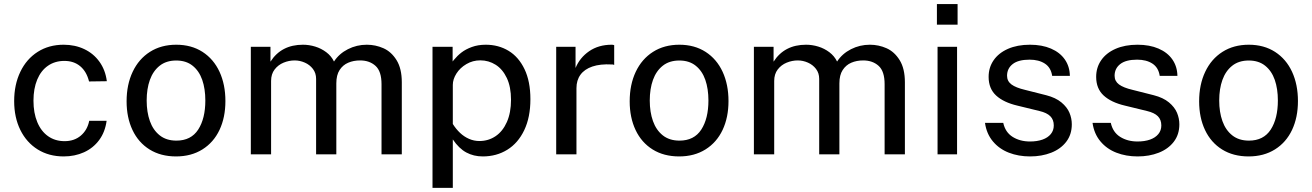

<svg xmlns="http://www.w3.org/2000/svg" viewBox="-20 -742 6308 923"><path d="M493.6 -351.6 408.1 -350.4Q396.3 -397.9 365.7 -423.6Q335 -449.2 289.5 -449.2Q244.3 -449.2 210.7 -426Q177 -402.8 158.9 -359.4Q140.9 -316 140.9 -258Q140.9 -199 159.2 -155Q177.4 -111 211.2 -87.2Q245.1 -63.4 290.4 -63.4Q337.4 -63.4 368.7 -90.2Q400.1 -117.1 408.9 -161.2H492.5Q485.3 -107.4 456.8 -68.8Q428.2 -30.2 384.1 -10.1Q339.9 10 286 10Q215.3 10 161.4 -23.4Q107.6 -56.9 77.8 -117.2Q48.1 -177.6 48.1 -256Q48.1 -335.1 77.7 -396.7Q107.2 -458.3 161.2 -492.7Q215.2 -527 286 -527Q340.7 -527 385.3 -505.8Q429.9 -484.6 458.3 -444.9Q486.8 -405.2 493.6 -351.6Z M588.6 -255Q588.6 -335.2 617.8 -396.8Q646.9 -458.4 700.8 -492.7Q754.8 -527 827.2 -527Q900.2 -527 953.7 -492.5Q1007.1 -457.9 1035.4 -396.7Q1063.6 -335.4 1063.6 -256.2Q1063.6 -177.7 1035.3 -117.5Q1006.9 -57.4 953.1 -23.7Q899.3 10 826.2 10Q752.8 10 699 -23.4Q645.3 -56.9 617 -116.8Q588.6 -176.8 588.6 -255ZM967.1 -258.9Q967.1 -315 952.2 -358.1Q937.2 -401.1 905.9 -426.1Q874.7 -451.1 827.2 -451.1Q779.3 -451.1 747.6 -426Q715.9 -400.8 700.5 -357.8Q685.1 -314.7 685.1 -258.9Q685.1 -203.4 700.5 -160Q715.9 -116.6 747.8 -91.3Q779.6 -66 827.9 -66Q898.4 -66 932.8 -119.1Q967.1 -172.2 967.1 -258.9Z M1185.8 -517H1280.2V-445.6Q1332.2 -527 1436.4 -527Q1465.9 -527 1495.1 -518.1Q1524.3 -509.2 1548.5 -491Q1572.8 -472.7 1585.6 -446.2Q1610.2 -484.1 1652.5 -505.5Q1694.8 -527 1743.2 -527Q1785.2 -527 1823.2 -510.2Q1861.2 -493.4 1886.4 -452.9Q1911.6 -412.4 1911.6 -345.9V0H1814.1V-337.2Q1814.1 -399.4 1785.2 -425.4Q1756.4 -451.5 1711 -451.5Q1679.6 -451.5 1653.9 -440.5Q1628.2 -429.6 1612.5 -405.3Q1596.8 -381.1 1596.8 -341.2V0H1499.6V-362.9Q1499.6 -390.8 1484.2 -410.8Q1468.8 -430.8 1445.1 -441.1Q1421.4 -451.5 1396.8 -451.5Q1369.2 -451.5 1343.2 -440.8Q1317.2 -430.1 1300.2 -408Q1283.2 -385.8 1283.2 -352.9V0H1185.8Z M2059.2 -517H2155.9V-446.4Q2157.4 -448.1 2158.9 -450.2Q2160.4 -452.2 2162.2 -454.3Q2178.7 -474.4 2198.7 -489.8Q2218.6 -505.2 2248.3 -516.1Q2277.9 -527 2315.4 -527Q2376.4 -527 2424.9 -497.7Q2473.4 -468.3 2501.6 -409.4Q2529.8 -350.5 2529.8 -265Q2529.8 -178.4 2500.2 -116.3Q2470.6 -54.2 2418.7 -22.1Q2366.8 10 2300.6 10Q2257.1 10 2221.7 -9Q2186.2 -28.1 2156.8 -71.8V161H2059.2ZM2436.6 -262.5Q2436.6 -324.2 2416.5 -366.9Q2396.3 -409.5 2362.7 -430.7Q2329.1 -451.9 2289 -451.9Q2252.6 -451.9 2222.1 -433.9Q2191.6 -416 2174.2 -388.5Q2156.8 -361 2156.8 -334V-146Q2172.1 -121.6 2191.6 -103.2Q2211.1 -84.8 2234.9 -74.4Q2258.6 -64.1 2284.6 -64.1Q2328.1 -64.1 2362.5 -87.4Q2396.9 -110.6 2416.8 -155.6Q2436.6 -200.5 2436.6 -262.5Z M2653.8 -517H2746.8V-415.2Q2767.2 -464.8 2812.4 -495.9Q2857.6 -527 2920.8 -527Q2924.5 -527 2927.3 -526.5Q2930.2 -526.1 2932.6 -524.8V-429.9Q2929.2 -431.6 2926.3 -431.9L2921.1 -432.1Q2865.6 -435.1 2827.7 -422.2Q2789.8 -409.3 2770.5 -382.8Q2751.2 -356.4 2751.2 -318V0H2653.8Z M3007.1 -255Q3007.1 -335.2 3036.2 -396.8Q3065.4 -458.4 3119.3 -492.7Q3173.3 -527 3245.8 -527Q3318.7 -527 3372.2 -492.5Q3425.6 -457.9 3453.9 -396.7Q3482.1 -335.4 3482.1 -256.2Q3482.1 -177.7 3453.8 -117.5Q3425.4 -57.4 3371.6 -23.7Q3317.8 10 3244.8 10Q3171.2 10 3117.5 -23.4Q3063.8 -56.9 3035.5 -116.8Q3007.1 -176.8 3007.1 -255ZM3385.6 -258.9Q3385.6 -315 3370.7 -358.1Q3355.7 -401.1 3324.4 -426.1Q3293.2 -451.1 3245.8 -451.1Q3197.8 -451.1 3166.1 -426Q3134.4 -400.8 3119 -357.8Q3103.6 -314.7 3103.6 -258.9Q3103.6 -203.4 3119 -160Q3134.4 -116.6 3166.2 -91.3Q3198.1 -66 3246.4 -66Q3316.9 -66 3351.3 -119.1Q3385.6 -172.2 3385.6 -258.9Z M3604.2 -517H3698.8V-445.6Q3750.8 -527 3854.9 -527Q3884.4 -527 3913.6 -518.1Q3942.8 -509.2 3967 -491Q3991.2 -472.7 4004.1 -446.2Q4028.8 -484.1 4071 -505.5Q4113.3 -527 4161.8 -527Q4203.7 -527 4241.7 -510.2Q4279.7 -493.4 4304.9 -452.9Q4330.1 -412.4 4330.1 -345.9V0H4232.6V-337.2Q4232.6 -399.4 4203.8 -425.4Q4174.9 -451.5 4129.5 -451.5Q4098.1 -451.5 4072.4 -440.5Q4046.8 -429.6 4031 -405.3Q4015.2 -381.1 4015.2 -341.2V0H3918.1V-362.9Q3918.1 -390.8 3902.7 -410.8Q3887.3 -430.8 3863.6 -441.1Q3839.9 -451.5 3815.2 -451.5Q3787.8 -451.5 3761.7 -440.8Q3735.7 -430.1 3718.7 -408Q3701.8 -385.8 3701.8 -352.9V0H3604.2Z M4580.9 0H4487.1V-517H4580.9ZM4583.4 -623.4H4484V-722.4H4583.4Z M4715.1 -151.5H4802.9Q4812.7 -106.2 4848 -84Q4883.4 -61.8 4931.5 -61.8Q4965.7 -61.8 4991.5 -70.9Q5017.2 -80 5031.5 -97.5Q5045.8 -114.9 5045.8 -139Q5045.8 -166.6 5029.1 -183.3Q5012.4 -200 4976.9 -208.4L4871.1 -234.2Q4804.5 -249.8 4768.7 -282.8Q4732.8 -315.8 4732.6 -371.9Q4732.4 -417.2 4756.6 -452.3Q4780.8 -487.4 4825.7 -507.2Q4870.7 -527 4931.4 -527Q4989.2 -527 5032.2 -508.5Q5075.3 -490 5098.9 -456.2Q5122.4 -422.4 5123.2 -377.2H5038.1Q5032.2 -417.1 5003.1 -436.2Q4974 -455.2 4929.5 -455.2Q4875.4 -455.2 4848.3 -434Q4821.2 -412.7 4821.2 -377.9Q4821.2 -351.9 4842.3 -336.1Q4863.3 -320.4 4908 -309.9L5009.6 -284.2Q5055 -272.5 5082.4 -249.8Q5109.8 -227 5121.2 -199.9Q5132.5 -172.8 5132.5 -144.4Q5132.5 -95.4 5105.8 -60.6Q5079.1 -25.8 5033.5 -7.9Q4987.9 10 4931.9 10Q4876.2 10 4829.8 -8Q4783.4 -26 4753 -62.5Q4722.5 -99 4715.1 -151.5Z M5232.1 -151.5H5319.9Q5329.7 -106.2 5365 -84Q5400.4 -61.8 5448.5 -61.8Q5482.7 -61.8 5508.5 -70.9Q5534.2 -80 5548.5 -97.5Q5562.8 -114.9 5562.8 -139Q5562.8 -166.6 5546.1 -183.3Q5529.4 -200 5493.9 -208.4L5388.1 -234.2Q5321.5 -249.8 5285.7 -282.8Q5249.8 -315.8 5249.6 -371.9Q5249.4 -417.2 5273.6 -452.3Q5297.8 -487.4 5342.7 -507.2Q5387.7 -527 5448.4 -527Q5506.2 -527 5549.2 -508.5Q5592.3 -490 5615.9 -456.2Q5639.4 -422.4 5640.2 -377.2H5555.1Q5549.2 -417.1 5520.1 -436.2Q5491 -455.2 5446.5 -455.2Q5392.4 -455.2 5365.3 -434Q5338.2 -412.7 5338.2 -377.9Q5338.2 -351.9 5359.3 -336.1Q5380.3 -320.4 5425 -309.9L5526.6 -284.2Q5572 -272.5 5599.4 -249.8Q5626.8 -227 5638.2 -199.9Q5649.5 -172.8 5649.5 -144.4Q5649.5 -95.4 5622.8 -60.6Q5596.1 -25.8 5550.5 -7.9Q5504.9 10 5448.9 10Q5393.2 10 5346.8 -8Q5300.4 -26 5270 -62.5Q5239.5 -99 5232.1 -151.5Z M5744.6 -255Q5744.6 -335.2 5773.8 -396.8Q5802.9 -458.4 5856.8 -492.7Q5910.8 -527 5983.2 -527Q6056.2 -527 6109.7 -492.5Q6163.1 -457.9 6191.4 -396.7Q6219.6 -335.4 6219.6 -256.2Q6219.6 -177.7 6191.3 -117.5Q6162.9 -57.4 6109.1 -23.7Q6055.3 10 5982.2 10Q5908.8 10 5855 -23.4Q5801.3 -56.9 5773 -116.8Q5744.6 -176.8 5744.6 -255ZM6123.1 -258.9Q6123.1 -315 6108.2 -358.1Q6093.2 -401.1 6061.9 -426.1Q6030.7 -451.1 5983.2 -451.1Q5935.3 -451.1 5903.6 -426Q5871.9 -400.8 5856.5 -357.8Q5841.1 -314.7 5841.1 -258.9Q5841.1 -203.4 5856.5 -160Q5871.9 -116.6 5903.8 -91.3Q5935.6 -66 5983.9 -66Q6054.4 -66 6088.8 -119.1Q6123.1 -172.2 6123.1 -258.9Z"/></svg>

Font: Public Sans VF
Style: Regular
Weight: 400
Designer: Pablo Impallari, Rodrigo Fuenzalida (Modified by Dan O. Williams and USWDS)
Version: Version 1.003